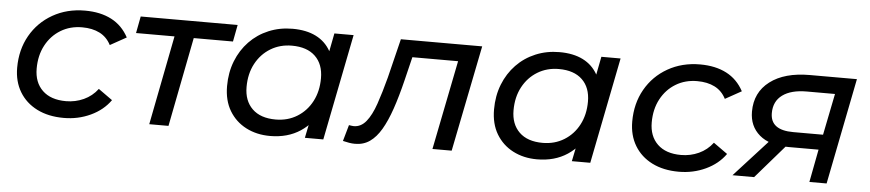

<svg xmlns="http://www.w3.org/2000/svg" viewBox="-37 -741 4325 955"><g transform="rotate(5 2125.5 -263.5)"><path d="M296 6Q219 6 162.5 -22.5Q106 -51 75 -102.5Q44 -154 44 -223Q44 -313 84 -383.5Q124 -454 195 -494.5Q266 -535 356 -535Q433 -535 488 -506.5Q543 -478 574 -420L493 -375Q473 -414 436.5 -432.5Q400 -451 349 -451Q289 -451 242 -422.5Q195 -394 168 -343.5Q141 -293 141 -227Q141 -158 182.5 -118Q224 -78 300 -78Q347 -78 388.5 -97Q430 -116 458 -153L528 -103Q492 -52 430 -23Q368 6 296 6Z M723 0 815 -471 833 -446H618L634 -530H1118L1102 -446H883L911 -471L819 0Z M1326 6Q1259 6 1206 -21.5Q1153 -49 1122.5 -100Q1092 -151 1092 -223Q1092 -291 1114.5 -348Q1137 -405 1177.5 -447Q1218 -489 1273 -512Q1328 -535 1392 -535Q1461 -535 1509 -511Q1557 -487 1583 -440.5Q1609 -394 1609 -327Q1609 -229 1575 -153.5Q1541 -78 1477.5 -36Q1414 6 1326 6ZM1347 -78Q1407 -78 1454 -107Q1501 -136 1527.5 -186.5Q1554 -237 1554 -302Q1554 -372 1513 -411.5Q1472 -451 1396 -451Q1337 -451 1290 -422.5Q1243 -394 1216 -343.5Q1189 -293 1189 -227Q1189 -158 1230 -118Q1271 -78 1347 -78ZM1500 0 1528 -137 1560 -260 1573 -386 1601 -530H1697L1592 0Z M1690 -1 1713 -82Q1720 -81 1726 -80Q1732 -79 1737 -79Q1773 -79 1799 -111Q1825 -143 1845 -201Q1865 -259 1885 -335L1933 -530H2339L2233 0H2137L2232 -476L2251 -446H1979L2005 -476L1969 -328Q1949 -246 1927.5 -183.5Q1906 -121 1881 -78.5Q1856 -36 1824.5 -14Q1793 8 1751 8Q1736 8 1721.5 5.5Q1707 3 1690 -1Z M2659 6Q2592 6 2539 -21.5Q2486 -49 2455.5 -100Q2425 -151 2425 -223Q2425 -291 2447.5 -348Q2470 -405 2510.5 -447Q2551 -489 2606 -512Q2661 -535 2725 -535Q2794 -535 2842 -511Q2890 -487 2916 -440.5Q2942 -394 2942 -327Q2942 -229 2908 -153.5Q2874 -78 2810.5 -36Q2747 6 2659 6ZM2680 -78Q2740 -78 2787 -107Q2834 -136 2860.5 -186.5Q2887 -237 2887 -302Q2887 -372 2846 -411.5Q2805 -451 2729 -451Q2670 -451 2623 -422.5Q2576 -394 2549 -343.5Q2522 -293 2522 -227Q2522 -158 2563 -118Q2604 -78 2680 -78ZM2833 0 2861 -137 2893 -260 2906 -386 2934 -530H3030L2925 0Z M3367 6Q3290 6 3233.5 -22.5Q3177 -51 3146 -102.5Q3115 -154 3115 -223Q3115 -313 3155 -383.5Q3195 -454 3266 -494.5Q3337 -535 3427 -535Q3504 -535 3559 -506.5Q3614 -478 3645 -420L3564 -375Q3544 -414 3507.5 -432.5Q3471 -451 3420 -451Q3360 -451 3313 -422.5Q3266 -394 3239 -343.5Q3212 -293 3212 -227Q3212 -158 3253.5 -118Q3295 -78 3371 -78Q3418 -78 3459.5 -97Q3501 -116 3529 -153L3599 -103Q3563 -52 3501 -23Q3439 6 3367 6Z M4019 0 4055 -188 4068 -164H3901Q3806 -164 3755 -207.5Q3704 -251 3704 -324Q3704 -420 3776.5 -475Q3849 -530 3975 -530H4210L4105 0ZM3635 0 3820 -203H3919L3743 0ZM4061 -214 4114 -478 4124 -447H3967Q3889 -447 3846 -415.5Q3803 -384 3803 -325Q3803 -240 3917 -240H4080Z"/></g></svg>

Font: MOST Montserrat Medium
Style: Italic
Weight: 500
Italic angle: -11.3°
Designer: Julieta Ulanovsky
Foundry: Julieta Ulanovsky
Version: Version 8.000;March 11, 2024;FontCreator 15.0.0.2926 64-bit